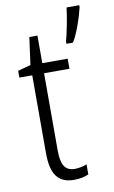

<svg xmlns="http://www.w3.org/2000/svg" viewBox="-87 -807 514 864"><g transform="rotate(-10 169.5 -375.0)"><path d="M339 -751V-760H281C278 -726 260 -634 252 -610V-599H282C305 -635 330 -710 339 -751ZM192 -38C146 -38 130 -70 130 -133V-486H246V-532H130V-658H93L76 -533L17 -517V-486H76V-130C76 -35 107 10 180 10C207 10 229 5 247 -3V-49C233 -43 212 -38 192 -38Z"/></g></svg>

Font: Noto Sans Myanmar Condensed Light
Style: Regular
Weight: 300
Width: 3
Designer: Monotype Design Team
Foundry: Monotype Imaging Inc.
Version: Version 2.107